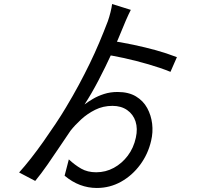

<svg xmlns="http://www.w3.org/2000/svg" viewBox="-20 -862 1040 954"><path d="M564 -405Q619 -405 655.5 -383Q692 -361 711.5 -325Q731 -289 736 -247Q741 -205 731 -163Q716 -97 676.5 -43.5Q637 10 581.5 41Q526 72 461 72Q418 72 378 57Q338 42 301 11L322 -70Q352 -42 383.5 -24Q415 -6 458 -6Q505 -6 545.5 -28Q586 -50 615 -88.5Q644 -127 655 -178Q665 -223 653.5 -258.5Q642 -294 612 -315Q582 -336 539 -336Q492 -336 453 -316.5Q414 -297 383 -268.5Q352 -240 330 -212Q308 -180 278 -135Q248 -90 216 -44Q184 2 155 37L75 -5Q103 -36 134 -75.5Q165 -115 196 -159Q227 -203 256 -246.5Q285 -290 307 -327Q343 -387 372 -441Q401 -495 426 -546.5Q451 -598 473 -650Q495 -702 516 -757Q523 -777 529 -801Q535 -825 537 -842L630 -813Q625 -803 618 -788.5Q611 -774 605 -759.5Q599 -745 594 -733Q568 -668 535.5 -597.5Q503 -527 468.5 -461Q434 -395 400 -343Q417 -356 441.5 -370.5Q466 -385 497 -395Q528 -405 564 -405ZM485 -593 511 -663Q584 -652 643 -639.5Q702 -627 754.5 -612.5Q807 -598 859 -578L827 -505Q778 -525 717.5 -542.5Q657 -560 596.5 -573.5Q536 -587 485 -593Z"/></svg>

Font: Noto Sans HK
Style: Regular
Weight: 400
Designer: Ryoko NISHIZUKA 西塚涼子 (kana, bopomofo & ideographs); Paul D. Hunt (Latin, Greek & Cyrillic); Sandoll Communications 산돌커뮤니
Foundry: Adobe
Version: Version 2.004-H2;hotconv 1.0.118;makeotfexe 2.5.65603